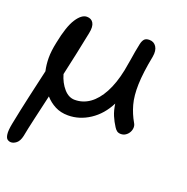

<svg xmlns="http://www.w3.org/2000/svg" viewBox="-133 -623 964 988"><g transform="rotate(20 349.0 -129.5)"><path d="M30.4 240.4Q19.6 240.4 10.7 234.1Q1.8 227.8 -0.9 207.9Q-3.6 188 3.8 149.4Q19.6 69.8 37.6 -10.4Q55.6 -90.6 72.4 -163.6Q64.8 -197 64.5 -234.2Q64.2 -271.4 75 -321.8Q93.6 -415.8 121.2 -458.1Q148.8 -500.4 177.8 -500.4Q202.4 -500.4 213.4 -481.5Q224.4 -462.6 216.6 -425.4Q205.4 -368 191.9 -305.9Q178.4 -243.8 164.8 -182Q177.4 -137.8 203.9 -107.4Q230.4 -77 263.8 -77Q308.4 -77 345.3 -103.1Q382.2 -129.2 410 -180.9Q437.8 -232.6 453.2 -307.6Q460.4 -346.8 464.4 -371.2Q468.4 -395.6 471.6 -415.7Q474.8 -435.8 480.4 -460.6Q484.2 -478.4 492.6 -488.5Q501 -498.6 520.4 -498.6Q545.4 -498.6 558.6 -478.3Q571.8 -458 565.6 -422.8Q547.2 -329.2 545.3 -265.3Q543.4 -201.4 556 -155.8Q568.6 -110.2 591.8 -70.2Q598.6 -59.4 598.2 -46.2Q597.8 -33 591.1 -20.8Q584.4 -8.6 572.9 -0.8Q561.4 7 546.8 7Q533.4 7 525 0.6Q516.6 -5.8 510.2 -16.4Q494.6 -40.4 483.2 -67.2Q471.8 -94 466.8 -130.4Q432.8 -63.4 376.8 -26.7Q320.8 10 258.4 10Q218.2 10 187.2 -6.1Q156.2 -22.2 133.4 -48.2Q116.4 25.6 102.2 87.5Q88 149.4 81 187.2Q74.4 216.6 59.4 228.5Q44.4 240.4 30.4 240.4Z"/></g></svg>

Font: Shantell Sans Light
Style: Italic
Weight: 300
Italic angle: -11°
Designer: Stephen Nixon, Anya Danilova, Shantell Martin
Foundry: Arrow Type
Version: Version 1.008;[ac192a2d6]